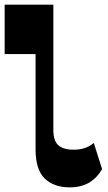

<svg xmlns="http://www.w3.org/2000/svg" viewBox="-21 -792 466 826"><path d="M278.5 14Q211.2 14 171.6 -23.9Q132 -61.7 132 -150.5V-559.5H-1V-772H208.5V-232.5Q208.5 -186.2 229.9 -167.1Q251.2 -148 295.7 -148Q322 -148 343.1 -154.9Q364.2 -161.7 382.5 -177L418.2 -64.5Q396.2 -26.2 362 -6.1Q327.7 14 278.5 14Z"/></svg>

Font: Savate ExtraLight
Style: Regular
Weight: 200
Designer: Max Esnée
Foundry: Plomb Type
Version: Version 2.000